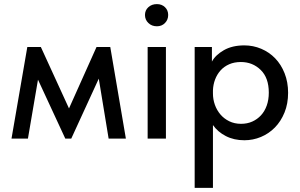

<svg xmlns="http://www.w3.org/2000/svg" viewBox="-20 -675 1461 935"><path d="M113 -446H179L316 -147L450 -446H517L593 0H509L461 -292L327 0H298L165 -287L116 0H36Z M699 -446H788V0H699ZM744 -547Q719 -547 702.5 -563Q686 -579 686 -602Q686 -625 702.5 -640Q719 -655 744 -655Q768 -655 783.5 -640Q799 -625 799 -602Q799 -579 783.5 -563Q768 -547 744 -547Z M928 240V-446H1012V-375Q1029 -407 1070 -430.5Q1111 -454 1170 -454Q1213 -454 1252 -437.5Q1291 -421 1320 -391Q1349 -361 1366 -318Q1383 -275 1383 -223Q1383 -170 1365.5 -127Q1348 -84 1318.5 -54Q1289 -24 1250.5 -8Q1212 8 1170 8Q1119 8 1079.5 -12.5Q1040 -33 1017 -66V240ZM1153 -373Q1121 -373 1096 -362Q1071 -351 1054 -332Q1037 -313 1027.5 -288Q1018 -263 1017 -235V-220Q1017 -191 1026.5 -164.5Q1036 -138 1053.5 -117.5Q1071 -97 1096.5 -84.5Q1122 -72 1154 -72Q1184 -72 1208.5 -83Q1233 -94 1251 -113.5Q1269 -133 1279 -161Q1289 -189 1289 -224Q1289 -296 1249.5 -334.5Q1210 -373 1153 -373Z"/></svg>

Font: Tilda Sans Medium
Style: Regular
Weight: 500
Designer: ParaType Ltd
Foundry: ParaType Ltd
Version: Version 1.009